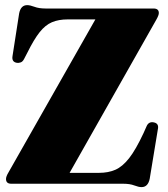

<svg xmlns="http://www.w3.org/2000/svg" viewBox="-20 -734 670 767"><path d="M604.5 -655.5 258 -43.5H375.5Q412.5 -43.5 440.8 -55.8Q469 -68 495.8 -102Q522.5 -136 553.5 -202.5L565.5 -229.5Q574 -249.5 595 -245Q616 -240.5 610.5 -217L578 -19.5Q571 13.5 545.5 13.5Q534 13.5 516.5 6.8Q499 0 472 0H25Q4 0 4 -19Q4 -29 14 -45.5L361 -656.5H250.5Q214 -656.5 187.5 -645.2Q161 -634 138.2 -605.2Q115.5 -576.5 89.5 -524L76 -498Q70.5 -487.5 62.8 -484.8Q55 -482 47.5 -483Q26 -486.5 30 -510L56.5 -680.5Q63 -713.5 88.5 -713.5Q100 -713.5 117.8 -706.8Q135.5 -700 162.5 -700H593.5Q614.5 -700 614.5 -682Q614.5 -673 604.5 -655.5Z"/></svg>

Font: Fraunces 72pt Black
Style: Regular
Weight: 900
Version: Version 1.000;[0bf87f6ff]